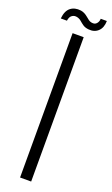

<svg xmlns="http://www.w3.org/2000/svg" viewBox="-197 -963 584 1000"><g transform="rotate(20 95.0 -463.0)"><path d="M64 0V-800H125.5V0ZM176 -920.5H210Q209.5 -883 188.5 -863.2Q167.5 -843.5 134.5 -847Q115.5 -849 103.5 -857.2Q91.5 -865.5 81.8 -874.2Q72 -883 58.5 -886.5Q42.5 -890.5 29.8 -882Q17 -873.5 14 -851H-20Q-16 -894 6.8 -912Q29.5 -930 64.5 -925.5Q77 -923.5 86.8 -918Q96.5 -912.5 104.5 -905.8Q112.5 -899 120.5 -893Q128.5 -887 138 -885.5Q156 -882 166 -893.5Q176 -905 176 -920.5Z"/></g></svg>

Font: Big Shoulders Stencil Text Thin Light
Style: Regular
Weight: 300
Version: Version 2.001